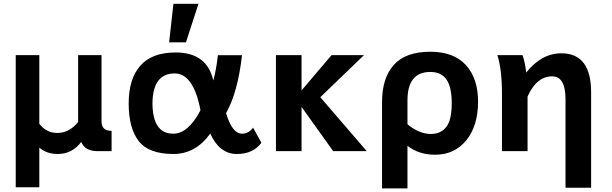

<svg xmlns="http://www.w3.org/2000/svg" viewBox="-20 -807 3266 1025"><path d="M189.9 192.9H64V-512.7H189.9V-146Q227.5 -97.2 286.1 -97.2Q350.1 -97.2 397 -155.8V-512.7H522V-158.7Q522 -108.4 575.7 -108.4V0H500Q434.1 0 413.6 -49.3Q365.2 15.1 288.1 15.1Q228.5 15.1 189.9 -19Z M667 -254.9Q667 -386.2 729.2 -456.5Q791.5 -526.9 917.5 -526.9Q1085 -526.9 1118.7 -377.4Q1134.8 -435.5 1143.1 -512.2H1272Q1249.5 -314 1187 -203.1Q1218.8 -93.3 1273.4 -93.3Q1306.6 -93.3 1331.1 -125.5L1375.5 -44.9Q1331.5 15.1 1244.1 15.1Q1151.9 15.1 1102.5 -93.8Q1023.9 15.1 905.8 15.1Q774.4 15.1 720.7 -53.7Q667 -122.6 667 -254.9ZM1050.3 -218.3Q1012.7 -415 912.6 -415Q795.4 -415 793.9 -254.9Q795.4 -93.3 904.8 -93.3Q984.9 -93.3 1050.3 -218.3ZM972.7 -581.1H882.8L905.8 -786.6H1039.6Z M1938 0H1758.8L1589.8 -236.3V0H1453.1V-512.7H1589.8V-324.2L1750 -512.7H1923.3L1689.9 -288.1Z M2155.3 198.7H2019.5V-261.2Q2019.5 -390.1 2082.3 -460.4Q2145 -530.8 2277.3 -530.8Q2402.8 -530.8 2467.5 -459.2Q2532.2 -387.7 2532.2 -265.1Q2532.2 -134.8 2469.2 -57.9Q2406.2 19 2303.2 19Q2215.3 19 2155.3 -28.8ZM2280.3 -91.8Q2333 -91.8 2362.3 -128.9Q2391.6 -166 2391.6 -256.8Q2391.6 -342.3 2363.5 -382.6Q2335.4 -422.9 2277.3 -422.9Q2155.3 -422.9 2155.3 -271V-143.6Q2218.3 -91.8 2280.3 -91.8Z M3135.7 195.3H2999V-276.4Q2999 -399.4 2928.2 -399.4Q2844.2 -399.4 2796.4 -291.5V0H2659.7V-309.1Q2659.7 -435.5 2635.3 -512.7H2769.5Q2783.2 -474.6 2789.1 -419.4Q2870.6 -522.5 2977.1 -522.5Q3135.7 -522.5 3135.7 -314Z"/></svg>

Font: Cadman
Style: Bold
Weight: 700
Designer: Paul James MIller
Foundry: High-Logic / Made with FontCreator
Version: Version 2.114;March 28, 2021;FontCreator 13.0.0.2683 64-bit